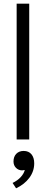

<svg xmlns="http://www.w3.org/2000/svg" viewBox="-20 -754 248 1038"><path d="M70 -734H138V0H70ZM48 235Q75 222 92 203.5Q109 185 114 165Q104 167 100 167Q80 167 66.5 153.5Q53 140 53 119Q53 93 68 77.5Q83 62 108 62Q135 62 150 80Q165 98 165 129Q165 172 138.5 207.5Q112 243 67 264Z"/></svg>

Font: Niramit Light
Style: Regular
Weight: 300
Designer: Katatrad Aksorn Co.,Ltd.
Foundry: Cadson Demak Co.,Ltd.
Version: Version 1.000; ttfautohint (v1.6)